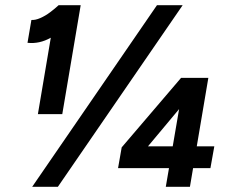

<svg xmlns="http://www.w3.org/2000/svg" viewBox="-20 -720 882 740"><path d="M126 -280 188 -647 206 -700H291L220 -280ZM86 -555 101 -643Q116 -642 135.5 -650.5Q155 -659 173.5 -673Q192 -687 206 -700L262 -639Q219 -599 175.5 -574.5Q132 -550 86 -555ZM104 0 585 -700H684L203 0ZM516 -115 449 -152 678 -420 725 -365ZM435 -72 449 -152 502 -156H806L791 -72ZM619 0 682 -368 678 -420H783L712 0Z"/></svg>

Font: Figtree
Style: Bold Italic
Weight: 700
Italic angle: -9.5°
Foundry: Erik Kennedy
Version: Version 2.001;gftools[0.9.30]